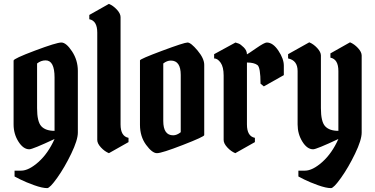

<svg xmlns="http://www.w3.org/2000/svg" viewBox="-20 -789 1933 989"><path d="M381 -424V-106Q381 -68 347 2.5Q313 73 275 126.5Q237 180 223 180Q198 180 156 165Q114 150 84 135L55 120V90H89Q128 90 178 45.5Q228 1 261 -73Q148 -20 131 -20Q100 -20 75 -59.5Q50 -99 50 -148V-477Q50 -487 160.5 -528.5Q271 -570 296 -570Q321 -570 351 -524.5Q381 -479 381 -424ZM261 -390Q261 -478 215 -478Q191 -478 171 -462V-232Q171 -162 193 -138.5Q215 -115 261 -115Z M601 -701V-148Q601 -87 642 -79V-57L541 0Q519 -9 500 -29.5Q481 -50 481 -68V-621Q481 -682 440 -690V-712L541 -769Q563 -760 582 -739.5Q601 -719 601 -701Z M701 -146V-478Q701 -485 815 -527.5Q929 -570 946 -570Q963 -570 997.5 -529Q1032 -488 1032 -455V-93Q1032 -85 922.5 -42.5Q813 0 788.5 0Q764 0 732.5 -43Q701 -86 701 -146ZM872 -92Q891 -92 911 -108V-403Q911 -477 860 -477Q840 -477 821 -462V-166Q821 -92 872 -92Z M1083 -510 1193 -570Q1200 -568 1209.5 -564.5Q1219 -561 1235.5 -545Q1252 -529 1252 -509Q1257 -511 1299.5 -540.5Q1342 -570 1354 -570Q1386 -570 1414 -528Q1442 -486 1442 -451V-402L1339 -344L1322 -358Q1322 -442 1306 -454Q1288 -467 1252 -467V-148Q1252 -87 1293 -79V-57L1192 0Q1170 -9 1151 -29.5Q1132 -50 1132 -68V-400Q1132 -444 1116.5 -466Q1101 -488 1083 -488Z M1843 -503V-106Q1843 -68 1809 2.5Q1775 73 1737 126.5Q1699 180 1685 180Q1660 180 1618 165Q1576 150 1546 135L1517 120V90H1551Q1590 90 1640 45.5Q1690 1 1723 -73Q1610 -20 1593 -20Q1562 -20 1537.5 -59.5Q1513 -99 1513 -148V-423Q1513 -478 1464 -488V-510L1573 -571Q1595 -562 1614 -541.5Q1633 -521 1633 -503V-232Q1633 -162 1655 -138.5Q1677 -115 1723 -115V-423Q1723 -484 1682 -492V-514L1783 -571Q1805 -562 1824 -541.5Q1843 -521 1843 -503Z"/></svg>

Font: Pirata One
Style: Regular
Weight: 400
Designer: Rodrigo Fuenzalida, Nicolas Massi
Foundry: Rodrigo Fuenzalida, Nicolas Massi
Version: Version 1.001